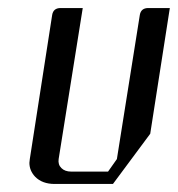

<svg xmlns="http://www.w3.org/2000/svg" viewBox="-20 -458 443 478"><path d="M53.2 -52.7Q53.2 -55.2 54.2 -62L109.9 -420.9Q112.8 -438 130.9 -438H186L126 -62Q124 -48.3 132.8 -39.6Q141.6 -30.8 157.2 -30.8H249L271 -62L328.1 -420.9Q331.1 -438 349.1 -438H402.8L354 -125L261.2 0H116.2Q85 0 67.4 -18.1Q53.2 -33.2 53.2 -52.7Z"/></svg>

Font: Hhenum
Style: Italic
Weight: 400
Designer: T. Christopher White
Version: Version 1.0